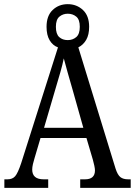

<svg xmlns="http://www.w3.org/2000/svg" viewBox="-20 -904 649 924"><path d="M1 0V-41H16Q40 -41 53 -56Q66 -71 82 -119L259 -676Q234 -685 219 -710Q204 -735 204 -775Q204 -828 233.5 -856Q263 -884 306 -884Q349 -884 379 -856Q409 -828 409 -775Q409 -737 395 -712.5Q381 -688 357 -676L536 -93Q546 -62 559.5 -51.5Q573 -41 597 -41H609V0H366V-41H389Q437 -41 437 -84Q437 -92 434 -106.5Q431 -121 427 -135L396 -240H175L146 -142Q142 -130 138.5 -114.5Q135 -99 135 -88Q135 -41 190 -41H212V0ZM306 -711Q330 -711 347 -725.5Q364 -740 364 -775Q364 -810 347 -824Q330 -838 306 -838Q283 -838 266 -824Q249 -810 249 -775Q249 -740 265 -725.5Q281 -711 306 -711ZM192 -289H381L330 -470Q317 -515 306 -553.5Q295 -592 287 -623Q281 -593 270.5 -556.5Q260 -520 248 -480Z"/></svg>

Font: Noto Serif Condensed
Style: Regular
Weight: 400
Width: 3
Designer: Monotype Design Team
Foundry: Monotype Imaging Inc.
Version: Version 2.013; ttfautohint (v1.8.4.7-5d5b)